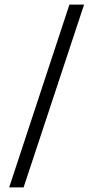

<svg xmlns="http://www.w3.org/2000/svg" viewBox="-20 -728 407 838"><path d="M20 90 283 -708H347L83 90Z"/></svg>

Font: Atkinson Hyperlegible Next Light
Style: Regular
Weight: 300
Designer: Elliott Scott, Megan Eiswerth, Linus Boman, Theodore Petrosky, Letters from Sweden
Foundry: Applied Design Works, Letters from Sweden
Version: Version 2.001